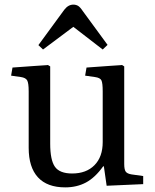

<svg xmlns="http://www.w3.org/2000/svg" viewBox="-20 -796 669 830"><path d="M262 14Q184 14 144 -29.5Q104 -73 104 -157V-401Q104 -437 97.5 -448.5Q91 -460 70 -463L28 -469L34 -504L187 -515L197 -509V-175Q197 -104 217.5 -75Q238 -46 292 -46Q353 -46 388.5 -82Q424 -118 424 -182V-401Q424 -437 418.5 -448.5Q413 -460 390 -463L348 -469L354 -504L507 -515L517 -509V-87Q517 -63 523.5 -54Q530 -45 549 -42L599 -35V0L441 7L429 -77H426Q391 -28 351.5 -7Q312 14 262 14ZM166 -582 146 -601 258 -754Q275 -776 297 -776Q308 -776 317 -771Q326 -766 338 -748L445 -602L424 -582L297 -680Z"/></svg>

Font: Literata 36pt
Style: Regular
Weight: 400
Designer: Latin by Veronika Burian and Jose Scaglione. Greek by Irene Vlachou. Cyrillic by Vera Evstafieva.
Foundry: TypeTogether
Version: Version 3.002